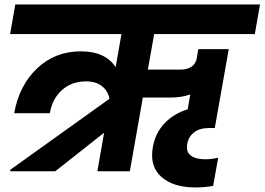

<svg xmlns="http://www.w3.org/2000/svg" viewBox="-20 -760 1174 852"><path d="M412.1 0 441.9 -170.9 225.1 0H24.9L25.9 -6.8L465.8 -321.8Q459 -356.9 432.1 -377.9Q405.3 -398.9 361.8 -398.9Q298.3 -398.9 255.1 -360.4Q211.9 -321.8 201.2 -257.8H43Q64.9 -380.9 144.5 -456.5Q224.1 -532.2 338.9 -532.2Q447.3 -532.2 493.2 -461.9L519 -608.9H24.9L47.9 -740.2H1133.8L1110.8 -608.9H664.1L636.2 -451.2H780.8Q838.4 -451.2 852.1 -496.1L859.9 -542H995.1L933.1 -191.9H907.2Q865.7 -191.9 840.6 -172.1Q815.4 -152.3 811 -121.1Q804.7 -85.9 826.9 -69.6Q849.1 -53.2 890.1 -53.2Q918.5 -53.2 948.2 -60.1L925.8 64.9Q887.2 71.8 847.2 71.8Q749 71.8 696 24.9Q643.1 -22 658.2 -106.9Q669.4 -169.9 710.2 -212.9Q751 -255.9 813 -274.9L824.2 -340.8Q785.2 -327.1 735.8 -327.1H613.8L556.2 0Z"/></svg>

Font: SVN-Poppins
Style: Bold Italic
Weight: 700
Italic angle: -10°
Designer: Ninad Kale (Devanagari), Jonny Pinhorn (Latin)
Foundry: Indian Type Foundry
Version: Version 3.002 2017